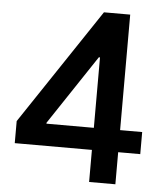

<svg xmlns="http://www.w3.org/2000/svg" viewBox="-52 -776 705 823"><g transform="rotate(5 300.0 -365.0)"><path d="M362 0V-138H30V-233L362 -730H475V-233H570V-138H475V0ZM158 -233H362V-536H357L158 -237Z"/></g></svg>

Font: M PLUS Code Latin Expanded Medium
Style: Regular
Weight: 500
Width: 7
Designer: Coji Morishita
Foundry: UNDERFOREST DESIGN
Version: Version 1.002; ttfautohint (v1.8.3)